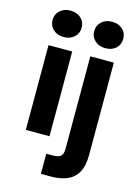

<svg xmlns="http://www.w3.org/2000/svg" viewBox="-138 -800 797 1096"><g transform="rotate(15 260.5 -252.0)"><path d="M68 0V-501H208V0ZM139 -568Q101 -568 77 -590Q53 -612 53 -646Q53 -680 77 -702Q101 -724 139 -724Q177 -724 201 -702Q225 -680 225 -646Q225 -612 201 -590Q177 -568 139 -568ZM216 220V101H256Q288 101 301.5 88.5Q315 76 315 47V-501H454V46Q454 109 432.5 147.5Q411 186 371 203Q331 220 277 220ZM385 -568Q347 -568 323 -590Q299 -612 299 -646Q299 -680 323 -702Q347 -724 385 -724Q423 -724 447 -702Q471 -680 471 -646Q471 -612 447.5 -590Q424 -568 385 -568Z"/></g></svg>

Font: DM Sans 17pt ExtraBold
Style: Regular
Weight: 800
Version: Version 4.004;gftools[0.9.30]